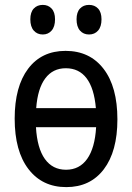

<svg xmlns="http://www.w3.org/2000/svg" viewBox="-20 -755 540 785"><path d="M460 -267Q460 -136 404.5 -63Q349 10 251 10Q153 10 96.5 -63.5Q40 -137 40 -270Q40 -401 95 -474Q150 -547 248 -547Q347 -547 403.5 -473.5Q460 -400 460 -267ZM128 -313H372Q365 -394 334 -435Q303 -476 249 -476Q196 -476 165 -434.5Q134 -393 128 -313ZM373 -235H127Q132 -149 163.5 -105Q195 -61 250 -61Q305 -61 336.5 -105.5Q368 -150 373 -235ZM104 -676Q104 -705 118 -720Q132 -735 155 -735Q177 -735 191 -720Q205 -705 205 -676Q205 -646 191 -630Q177 -614 155 -614Q132 -614 118 -630Q104 -646 104 -676ZM293 -676Q293 -705 307 -720Q321 -735 344 -735Q367 -735 381 -720Q395 -705 395 -676Q395 -646 381 -630Q367 -614 344 -614Q321 -614 307 -630Q293 -646 293 -676Z"/></svg>

Font: Noto Sans Mono UI Cond
Style: Regular
Weight: 400
Width: 3
Monospace: yes
Designer: Monotype Design team
Foundry: Monotype Imaging Inc.
Version: Version 1.000